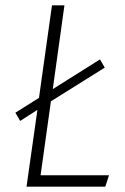

<svg xmlns="http://www.w3.org/2000/svg" viewBox="-20 -704 471 724"><path d="M133 -43H391L377 0H80L121 -289H120L56 -248L38 -279L127 -335L176 -684H223L179 -368L357 -480L375 -449L172 -322Z"/></svg>

Font: Fira Sans Condensed ExtraLight
Style: Italic
Weight: 275
Width: 3
Italic angle: -8°
Designer: Carrois Corporate & Edenspiekermann AG
Foundry: Carrois Corporate GbR & Edenspiekermann AG
Version: Version 4.203